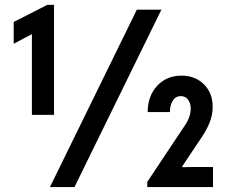

<svg xmlns="http://www.w3.org/2000/svg" viewBox="-20 -759 921 779"><path d="M109.4 -293V-657.2L124.5 -628.4L35.6 -581.5V-669.9L171.9 -739.3H199.2V-293ZM182.6 0 535.2 -719.7H634.8L282.2 0ZM577.6 0V-21L681.2 -176.8Q708.5 -217.8 731.2 -251.7Q753.9 -285.6 753.9 -319.8Q753.9 -339.4 743.2 -354.2Q732.4 -369.1 713.4 -369.1Q692.9 -369.1 681.2 -351.1Q669.4 -333 669.4 -304.2H579.1Q579.6 -370.1 617.9 -411.1Q656.2 -452.1 716.3 -452.1Q771.5 -452.1 807.1 -417.2Q842.8 -382.3 842.8 -325.2Q842.8 -292 830.8 -262.5Q818.8 -232.9 799.8 -204.3Q780.8 -175.8 759.8 -144.5L719.7 -84.5V-80.6L767.1 -81.5H844.2V0Z"/></svg>

Font: Reddit Sans Condensed SemiBold
Style: Regular
Weight: 600
Designer: Stephen Hutchings
Foundry: Reddit
Version: Version 1.014